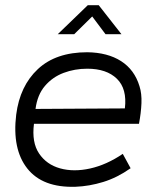

<svg xmlns="http://www.w3.org/2000/svg" viewBox="-20 -704 596 735"><path d="M512 -230H110Q101 -159 129.5 -116.5Q158 -74 210 -59.5Q262 -45 325 -59Q388 -73 450 -115L480 -60Q429 -24 375.5 -7.5Q322 9 269 11Q143 15 84.5 -59Q26 -133 42 -265Q56 -375 125 -439.5Q194 -504 314 -504Q392 -503 443.5 -470Q495 -437 514 -374Q523 -346 521.5 -309Q520 -272 512 -230ZM314 -441Q266 -441 223.5 -425Q181 -409 152 -375Q123 -341 116 -287L458 -289Q467 -364 427.5 -402.5Q388 -441 314 -441ZM201 -573 316 -684H358L445 -573H384L333 -641L264 -573Z"/></svg>

Font: Kulim Park Light
Style: Italic
Weight: 300
Italic angle: -8°
Designer: Noponies / Dale Sattler
Foundry: Noponies
Version: Version 1.000; ttfautohint (v1.8.3)